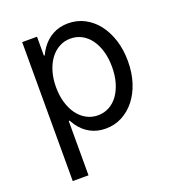

<svg xmlns="http://www.w3.org/2000/svg" viewBox="-136 -656 872 961"><g transform="rotate(-20 300.0 -175.0)"><path d="M333.8 -550Q288.6 -550 252.5 -530.6Q216.4 -511.2 191 -475.1Q165.6 -439 152.1 -387Q138.6 -335 138.6 -270Q138.6 -204.8 152.1 -152.9Q165.6 -101 190.7 -64.9Q215.8 -28.8 251.9 -9.4Q288 10 333.2 10Q381.1 10 420.9 -11Q460.8 -32 490.1 -69.3Q519.4 -106.6 535.7 -157.7Q552 -208.9 552 -270Q552 -331.1 535.7 -382.3Q519.4 -433.4 490.5 -470.8Q461.5 -508.1 421.6 -529.1Q381.7 -550 333.8 -550ZM319.4 -474.2Q351.9 -474.2 379.4 -459.4Q406.9 -444.5 426.3 -417.5Q445.7 -390.5 456.6 -353.2Q467.4 -315.9 467.4 -270Q467.4 -224.6 456.6 -187.2Q445.7 -149.7 426.3 -122.6Q406.9 -95.6 379.4 -80.7Q351.9 -65.8 319.4 -65.8Q286.2 -65.8 258.4 -81.1Q230.6 -96.3 210.9 -123.3Q191.2 -150.2 180.1 -187.6Q169 -225 169 -270.1Q169 -315.2 180.2 -352.5Q191.4 -389.8 211.1 -416.7Q230.8 -443.7 258.5 -458.9Q286.3 -474.2 319.4 -474.2ZM87 -540V200H171V-89.4H179L153.2 -280L174 -439.4H166V-540Z"/></g></svg>

Font: CommitMonoV143 ExtLt
Style: Regular
Weight: 200
Monospace: yes
Designer: Eigil Nikolajsen
Foundry: Eigil Nikolajsen
Version: Version 1.143